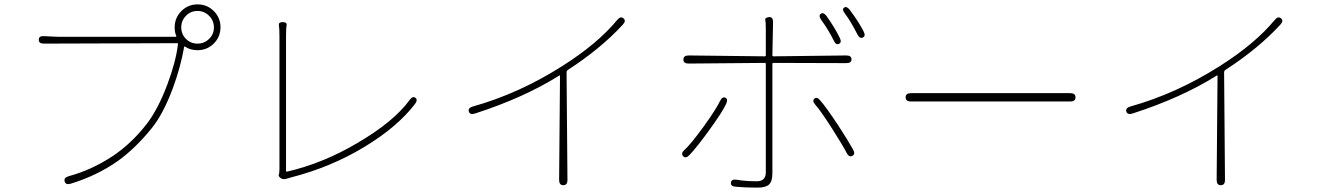

<svg xmlns="http://www.w3.org/2000/svg" viewBox="-20 -828 6040 876"><path d="M303 10Q280 17 275 0Q270 -17 293 -24Q397 -52 493 -115Q580 -173 649 -262Q702 -331 744 -444Q782 -545 792 -626Q793 -631 788 -631L180 -629Q156 -629 157 -647Q157 -665 181 -663L225 -661Q237 -660 249 -660H781Q786 -660 784 -665Q777 -680 777 -703Q777 -747 807.5 -777.5Q838 -808 881.5 -808Q925 -808 955.5 -777.5Q986 -747 986 -703.5Q986 -660 955.5 -629.5Q925 -599 881 -599Q848 -599 825 -615Q821 -618 820 -613Q804 -521 768 -424Q725 -309 673 -244Q598 -151 517 -93Q421 -26 303 10ZM881 -629Q912 -629 934 -650.5Q956 -672 956 -703Q956 -734 934 -756Q912 -778 881 -778Q850 -778 828.5 -756Q807 -734 807 -703Q807 -672 828.5 -650.5Q850 -629 881 -629Z M1289 -13Q1270 -7 1260 -16Q1249 -24 1252 -31Q1255 -38 1255 -57V-658Q1255 -700 1252.5 -713.5Q1250 -727 1270 -727Q1290 -727 1287.5 -713.5Q1285 -700 1285 -659V-49Q1285 -44 1290 -45Q1455 -83 1613 -177Q1778 -274 1849 -372Q1863 -391 1875 -382Q1888 -373 1873 -353Q1792 -248 1643 -158Q1490 -65 1306 -18Q1295 -15 1289 -13Z M2550 17Q2531 17 2531 -7L2535 -481Q2535 -486 2531 -483Q2370 -382 2147 -310Q2124 -303 2119 -319Q2114 -335 2137 -342Q2348 -401 2546 -527Q2707 -629 2796 -737Q2812 -756 2825 -744Q2838 -733 2821 -715Q2722 -607 2571 -509Q2565 -505 2565 -497L2569 -7Q2569 17 2550 17Z M3437 28Q3377 28 3337 24Q3312 22 3315 5Q3317 -12 3341 -8Q3381 -1 3433 -1Q3474 -1 3474 -42V-536Q3474 -541 3469 -541L3122 -538Q3098 -538 3098 -556Q3098 -575 3122 -575L3469 -571Q3474 -571 3474 -576V-697Q3474 -728 3471.5 -737.5Q3469 -747 3488 -750Q3507 -752 3507 -727L3504 -576Q3504 -571 3509 -571L3841 -575Q3865 -575 3865 -557Q3865 -540 3841 -540L3509 -541Q3504 -541 3504 -536V-37Q3504 -1 3489 13.5Q3474 28 3437 28ZM3126 -121Q3109 -103 3097 -115Q3085 -128 3103 -144Q3130 -168 3190 -250Q3247 -329 3265 -367Q3276 -389 3290 -382Q3303 -376 3293 -354Q3276 -317 3215 -233Q3160 -157 3126 -121ZM3869 -117Q3854 -109 3843 -130Q3824 -167 3776 -242Q3722 -326 3700 -350Q3684 -368 3696 -378Q3707 -388 3722 -370Q3748 -341 3803 -258Q3850 -186 3872 -146Q3884 -125 3869 -117ZM3808 -628Q3794 -621 3784 -643Q3761 -690 3727 -737Q3713 -757 3725 -765Q3736 -774 3751 -755Q3790 -700 3811 -656Q3822 -635 3808 -628ZM3917 -657Q3903 -650 3892 -671Q3861 -732 3835 -766Q3820 -785 3831 -793Q3842 -802 3857 -783Q3899 -727 3920 -685Q3931 -664 3917 -657Z M4136 -365Q4112 -365 4112 -384Q4112 -403 4136 -403H4863Q4887 -403 4887 -384Q4887 -365 4863 -365Z M5550 17Q5531 17 5531 -7L5535 -481Q5535 -486 5531 -483Q5370 -382 5147 -310Q5124 -303 5119 -319Q5114 -335 5137 -342Q5348 -401 5546 -527Q5707 -629 5796 -737Q5812 -756 5825 -744Q5838 -733 5821 -715Q5722 -607 5571 -509Q5565 -505 5565 -497L5569 -7Q5569 17 5550 17Z"/></svg>

Font: Resource Han Rounded KR ExtraLight
Style: Regular
Weight: 250
Designer: Cyano Hao (round all glyphs); Ryoko NISHIZUKA 西塚涼子 (kana, bopomofo & ideographs); Paul D. Hunt (Latin, Greek & Cyrillic)
Foundry: Cyano Hao
Version: 0.990